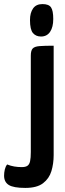

<svg xmlns="http://www.w3.org/2000/svg" viewBox="-110 -724 317 941"><path d="M14 197Q-44 197 -67 182.5Q-90 168 -90 137Q-90 122 -86.5 107Q-83 92 -75 82Q-58 89 -40 92Q-22 95 -3 95Q15 95 24.5 88.5Q34 82 37.5 66Q41 50 41 21V-451Q41 -476 50 -486Q59 -496 83.5 -498Q108 -500 153 -500V36Q153 78 142 114.5Q131 151 101 174Q71 197 14 197ZM91 -545Q66 -545 51.5 -562Q37 -579 37 -626Q37 -661 52 -682.5Q67 -704 98 -704Q129 -704 140 -688Q151 -672 151 -631Q151 -591 135.5 -568Q120 -545 91 -545Z"/></svg>

Font: Yanone Kaffeesatz ExtraLight
Style: Regular
Weight: 200
Designer: Yanone (Cyrillic: Daniel Pouzeot, Huerta Tipografica, and Cyreal)
Foundry: Yanone
Version: Version 2.003